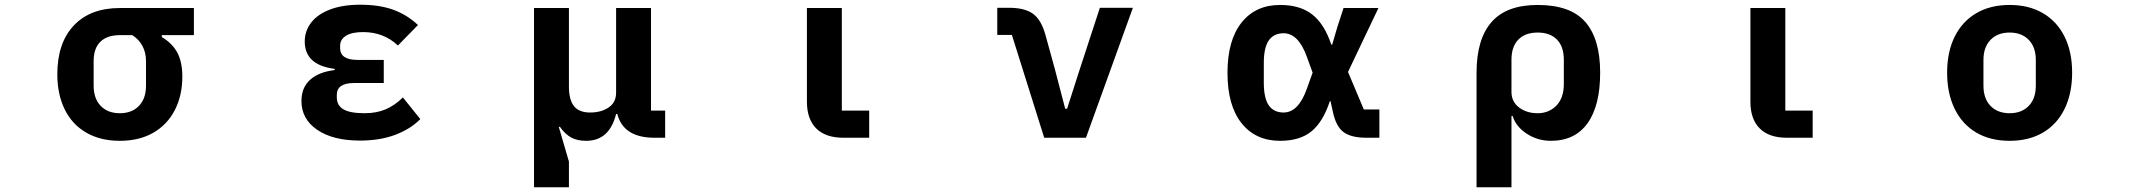

<svg xmlns="http://www.w3.org/2000/svg" viewBox="-20 -584 9040 814"><path d="M223 -269Q223 -402 293 -476Q363 -550 488 -550H802V-435H666V-427Q711 -400 732 -360.5Q753 -321 753 -259Q753 -179 721 -117Q689 -55 629.5 -21Q570 13 488 13Q406 13 346 -21.5Q286 -56 254.5 -120Q223 -184 223 -269ZM599 -221V-325Q599 -361 584 -389Q569 -417 541 -435H488Q434 -435 405.5 -407Q377 -379 377 -325V-221Q377 -166 407 -135Q437 -104 488 -104Q539 -104 569 -135Q599 -166 599 -221Z M1258 -156Q1258 -213 1295 -246Q1332 -279 1399 -287V-292Q1272 -308 1272 -408Q1272 -453 1299.5 -488.5Q1327 -524 1380 -544Q1433 -564 1507 -564Q1588 -564 1646.5 -543Q1705 -522 1752 -478L1667 -391Q1607 -448 1519 -448Q1472 -448 1447 -432.5Q1422 -417 1422 -390V-380Q1422 -330 1496 -330H1607V-232H1481Q1408 -232 1408 -182V-171Q1408 -137 1436 -120.5Q1464 -104 1526 -104Q1576 -104 1615 -120.5Q1654 -137 1688 -171L1762 -79Q1719 -36 1654.5 -12Q1590 12 1506 12Q1392 12 1325 -33.5Q1258 -79 1258 -156Z M2244 210V-550H2392V-217Q2392 -161 2413.5 -134Q2435 -107 2482 -107Q2529 -107 2560.5 -128.5Q2592 -150 2592 -191V-550H2740V-115H2800V0H2755Q2623 0 2597 -101H2592Q2564 13 2465 13Q2427 13 2401.5 -1Q2376 -15 2354 -46H2349L2392 101V210Z M3556 0Q3480 0 3440.5 -39.5Q3401 -79 3401 -153V-550H3549V-115H3665V0Z M4407 0 4270 -436H4208V-551H4258Q4324 -551 4359 -526Q4394 -501 4412 -437L4453 -288L4496 -123H4504L4557 -288L4643 -551H4783L4584 0Z M5184 -275Q5184 -413 5243.5 -488Q5303 -563 5407 -563Q5492 -563 5543.5 -522.5Q5595 -482 5624 -395H5628L5650 -470L5676 -550H5824L5695 -279L5762 -120H5828V0H5774Q5708 0 5676 -24Q5644 -48 5631 -109L5621 -155H5618Q5589 -67 5540 -27Q5491 13 5407 13Q5303 13 5243.5 -62Q5184 -137 5184 -275ZM5521 -209 5545 -276 5521 -342Q5485 -443 5422 -443Q5380 -443 5359 -412.5Q5338 -382 5338 -317V-234Q5338 -168 5359 -137.5Q5380 -107 5422 -107Q5485 -107 5521 -209Z M6240 -276Q6240 -418 6303.5 -490.5Q6367 -563 6499 -563Q6638 -563 6701 -491Q6764 -419 6764 -276Q6764 -136 6710.5 -61.5Q6657 13 6555 13Q6499 13 6453 -17Q6407 -47 6393 -92H6388V210H6240ZM6610 -228V-331Q6610 -386 6581 -416Q6552 -446 6499 -446Q6446 -446 6417 -416Q6388 -386 6388 -331V-194Q6388 -153 6420 -128.5Q6452 -104 6499 -104Q6547 -104 6578.5 -136.5Q6610 -169 6610 -228Z M7556 0Q7480 0 7440.5 -39.5Q7401 -79 7401 -153V-550H7549V-115H7665V0Z M8235 -276Q8235 -364 8267 -428.5Q8299 -493 8358.5 -528Q8418 -563 8500 -563Q8582 -563 8641.5 -528Q8701 -493 8733 -428.5Q8765 -364 8765 -276Q8765 -188 8733 -122.5Q8701 -57 8641.5 -22Q8582 13 8500 13Q8418 13 8358.5 -22Q8299 -57 8267 -122.5Q8235 -188 8235 -276ZM8611 -221V-330Q8611 -384 8581 -415Q8551 -446 8500 -446Q8449 -446 8419 -415Q8389 -384 8389 -330V-221Q8389 -166 8419 -135Q8449 -104 8500 -104Q8551 -104 8581 -135Q8611 -166 8611 -221Z"/></svg>

Font: IBM Plex Sans JP
Style: Bold
Weight: 700
Designer: Mike Abbink; Paul van der Laan; Pieter van Rosmalen; Wujin Sim; Yejin Wi; Jinhee Kim; Boomi Park; Yona Kim; Kichan Ma
Foundry: Sandoll Inc.
Version: Version 1.001